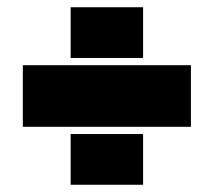

<svg xmlns="http://www.w3.org/2000/svg" viewBox="-20 -520 590 530"><path d="M175 -500H375V-360H175ZM43 -340H507V-170H43ZM175 -150H375V-10H175Z"/></svg>

Font: Cairo Black
Style: Regular
Weight: 900
Designer: Mohamed Gaber, the designers of Titillium
Foundry: Kief Type Foundry
Version: Version 2.009; ttfautohint (v1.5.33-1714) -l 8 -r 50 -G 200 